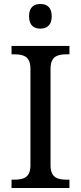

<svg xmlns="http://www.w3.org/2000/svg" viewBox="-20 -945 407 965"><path d="M183 -801C214 -801 240 -817 240 -863C240 -910 214 -925 183 -925C151 -925 126 -910 126 -863C126 -817 151 -801 183 -801ZM38 0H329V-42H316C271 -42 234 -51 234 -114V-600C234 -663 271 -672 316 -672H329V-714H38V-672H51C96 -672 133 -663 133 -600V-114C133 -51 96 -42 51 -42H38Z"/></svg>

Font: Noto Nastaliq Urdu
Style: Regular
Weight: 400
Designer: Monotype Design Team (Patrick Giasson: type design, Kamal Mansour: OpenType code, Glenda Bellarosa). Updated by Simon Co
Foundry: Monotype Imaging Inc., Simon Cozens
Version: Version 3.009